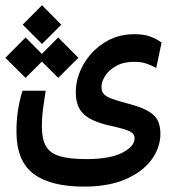

<svg xmlns="http://www.w3.org/2000/svg" viewBox="-45 -525 651 719"><path d="M269 173.8Q144 173.8 80.3 125.7Q16.6 77.6 16.6 -32.7Q16.6 -70.3 21.7 -107.7Q26.9 -145 39.1 -185.1H126Q119.6 -143.6 115.7 -114.5Q111.8 -85.4 111.8 -52.2Q111.8 -4.9 126.7 21.7Q141.6 48.3 178.2 59.6Q214.8 70.8 278.8 70.8Q366.2 70.8 412.6 47.1Q459 23.4 459 -6.8Q459 -23.9 441.4 -33Q423.8 -42 368.2 -54.2Q298.8 -69.3 268.8 -97.2Q238.8 -125 238.8 -179.2Q238.8 -232.9 267.1 -283Q295.4 -333 345 -365Q394.5 -397 459 -397Q492.7 -397 516.6 -388.4Q540.5 -379.9 560.1 -365.7L540 -270.5Q522.5 -280.3 503.2 -286.9Q483.9 -293.5 457.5 -293.5Q417.5 -293.5 390.1 -278.1Q362.8 -262.7 348.9 -241Q335 -219.2 335 -199.7Q335 -183.1 343.5 -173.1Q352.1 -163.1 374.5 -155Q397 -147 439 -135.7Q488.8 -122.6 513.9 -106.4Q539.1 -90.3 547.4 -70.1Q555.7 -49.8 555.7 -23.9Q555.7 26.9 523.2 72Q490.7 117.2 427 145.5Q363.3 173.8 269 173.8ZM172.9 -233.4 111.8 -294.4 50.8 -233.4 -24.9 -308.6 50.8 -384.8 111.8 -323.2 172.9 -384.8 248.5 -308.6ZM112.3 -360.4 40 -432.6 112.3 -505.4 184.6 -432.6Z"/></svg>

Font: Cascadia Code NF
Style: Regular
Weight: 400
Monospace: yes
Designer: Aaron Bell
Foundry: Saja Typeworks
Version: Version 2404.023; ttfautohint (v1.8.4)